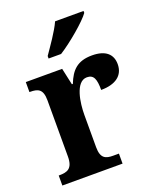

<svg xmlns="http://www.w3.org/2000/svg" viewBox="-142 -852 773 938"><g transform="rotate(-20 244.5 -383.0)"><path d="M167 -619V-606H232C291 -643 383 -721 407 -756V-766H259C239 -721 195 -660 167 -619ZM18 0H331V-52H301C264 -52 237 -60 237 -119V-287C237 -348 251 -456 311 -456C347 -456 356 -429 356 -374C431 -374 475 -406 475 -465C475 -516 442 -548 371 -548C295 -548 261 -513 236 -449H231L212 -536H23V-484H26C67 -484 92 -475 92 -416V-124C92 -61 63 -52 21 -52H18Z"/></g></svg>

Font: Noto Serif Tamil SemiCondensed
Style: Bold
Weight: 700
Width: 4
Designer: Indian Type Foundry, Tom Grace, and the Monotype Design Team
Foundry: Monotype Imaging Inc.
Version: Version 2.004